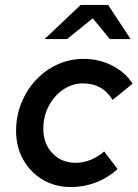

<svg xmlns="http://www.w3.org/2000/svg" viewBox="-20 -746 556 776"><path d="M267 10Q203 10 153 -19.5Q103 -49 74 -100.5Q45 -152 45 -217Q45 -277 66.5 -330Q88 -383 125.5 -423Q163 -463 212.5 -485.5Q262 -508 318 -508Q380 -508 432.5 -481.5Q485 -455 516 -408L435 -342Q395 -409 315 -409Q272 -409 235.5 -384Q199 -359 177 -317.5Q155 -276 155 -226Q155 -165 192 -126.5Q229 -88 285 -88Q317 -88 346.5 -100Q376 -112 401 -134L455 -63Q416 -27 367.5 -8.5Q319 10 267 10ZM160 -588 306 -726H417L508 -588H424L355 -672L251 -588Z"/></svg>

Font: Red Hat Text Medium
Style: Italic
Weight: 500
Italic angle: -12°
Designer: Pentagram, MCKL
Foundry: Pentagram, MCKL
Version: Version 1.023; ttfautohint (v1.8.3)